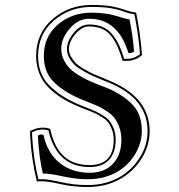

<svg xmlns="http://www.w3.org/2000/svg" viewBox="-20 -709 719 770"><path d="M499.5 -630.9Q513.2 -562 517.6 -502Q510.3 -496.1 495.1 -496.1Q453.1 -634.3 336.9 -633.8Q293.9 -633.8 259.8 -594.7Q225.6 -555.7 225.6 -512.2Q225.6 -488.8 236.6 -467.5Q247.6 -446.3 262 -432.4Q276.4 -418.5 301 -404.3Q325.7 -390.1 341.1 -383.3Q356.4 -376.5 381.8 -366.7Q407.2 -356.9 412.1 -355Q475.6 -327.6 512.2 -288.6Q548.8 -249.5 548.8 -184.1Q548.8 -136.7 523.4 -93.3Q498 -49.8 455.1 -22.9Q402.3 9.8 331.5 9.8Q284.2 9.8 232.2 -1.7Q180.2 -13.2 151.9 -13.2Q136.7 -75.2 131.8 -165Q140.6 -169.4 142.3 -169.9Q144 -170.4 154.3 -168Q170.4 -94.2 219.7 -55.2Q269 -16.1 339.8 -16.1Q398.9 -16.1 432.9 -52Q466.8 -87.9 466.8 -148.9Q466.8 -176.3 458.3 -199.2Q449.7 -222.2 438.7 -236.3Q427.7 -250.5 406.5 -264.2Q385.3 -277.8 372.3 -283.7Q359.4 -289.6 333.7 -299.6Q308.1 -309.6 300.3 -313Q232.4 -342.8 194.1 -381.8Q155.8 -420.9 155.8 -484.9Q155.8 -562 211.7 -610.1Q267.6 -658.2 346.2 -658.2Q403.3 -658.2 444.6 -645.5Q485.8 -632.8 499.5 -630.9ZM547.9 -486.3Q534.2 -475.6 521.2 -470.9Q508.3 -466.3 501.5 -465.6Q494.6 -464.8 475.1 -464.8L472.2 -464.4L471.2 -467.3Q461.4 -499 452.1 -520.3Q442.9 -541.5 427.7 -562.3Q412.6 -583 389.9 -593Q367.2 -603 336.9 -603Q308.1 -603 282.2 -572.3Q256.3 -541.5 256.3 -512.2Q256.3 -495.6 265.9 -479.7Q275.4 -463.9 286.6 -453.4Q297.9 -442.9 320.3 -430.2Q342.8 -417.5 355 -412.1Q367.2 -406.7 393.3 -396.2Q419.4 -385.7 423.8 -383.3Q579.6 -316.9 580.1 -184.1Q580.1 -126.5 550 -76.7Q520 -26.9 471.2 3.4Q411.1 41 331.5 41Q275.4 41 223.4 29.5Q171.4 18.1 151.9 18.1H127.4L127 15.1Q106 -70.8 101.1 -163.6L100.1 -183.1L102.5 -184.1Q141.6 -204.6 178.7 -192.9L181.2 -191.9L181.6 -189.9Q197.8 -117.2 236.6 -82Q275.4 -46.9 339.8 -46.9Q436 -46.9 436 -148.9Q436 -170.9 429.2 -189Q422.4 -207 413.6 -218.3Q404.8 -229.5 387 -240.5Q369.1 -251.5 357.4 -256.6Q345.7 -261.7 322 -270.8Q298.3 -279.8 288.1 -284.7Q253.4 -299.8 226.8 -316.4Q200.2 -333 175.8 -356.9Q151.4 -380.9 138.2 -413.3Q125 -445.8 125 -484.9Q125 -575.7 190.9 -632.3Q256.8 -689 346.2 -689Q398.4 -689 427.7 -683.6Q457 -678.2 478.8 -670.2Q500.5 -662.1 522.9 -659.2L525.9 -658.7L526.4 -655.8Q543.9 -566.4 549.3 -489.7L549.8 -487.8ZM541.5 -491.7Q536.1 -565.9 519 -651.4Q497.1 -654.8 475.6 -662.8Q454.1 -670.9 425.8 -676Q397.5 -681.2 346.2 -681.2Q259.8 -681.2 196.3 -626.7Q132.8 -572.3 132.8 -484.9Q132.8 -413.6 175.8 -368.7Q218.8 -323.7 291 -292Q300.8 -287.6 324.7 -278.3Q348.6 -269 360.8 -263.7Q373 -258.3 391.6 -246.8Q410.2 -235.4 419.7 -223.4Q429.2 -211.4 436.5 -192.1Q443.8 -172.9 443.8 -148.9Q443.8 -97.2 417.5 -68.1Q391.1 -39.1 339.8 -39.1Q208 -39.1 174.3 -186Q141.6 -195.8 108.4 -178.2L108.9 -163.6Q113.8 -72.8 133.8 9.8H151.9Q173.3 9.8 225.1 21.5Q276.9 33.2 331.5 33.2Q408.7 33.2 467.3 -3.4Q514.2 -33.2 543 -81.1Q571.8 -128.9 571.8 -184.1Q571.8 -312 420.9 -376Q415.5 -378.4 390.6 -388.4Q365.7 -398.4 352.1 -404.5Q338.4 -410.6 315.7 -423.3Q293 -436 280.5 -447.5Q268.1 -459 258.3 -476.3Q248.5 -493.7 248.5 -512.2Q248.5 -544.9 276.1 -577.9Q303.7 -610.8 336.9 -610.8Q368.7 -610.8 392.6 -600.3Q416.5 -589.8 432.6 -568.6Q448.7 -547.4 458.5 -525.9Q468.3 -504.4 478 -472.7Q495.1 -473.1 501 -473.6Q506.8 -474.1 518.1 -478.3Q529.3 -482.4 541.5 -491.7Z"/></svg>

Font: Linux Libertine Initials
Style: Initials
Weight: 400
Designer: Philipp H. Poll
Foundry: Philipp H. Poll
Version: Version 5.0.6